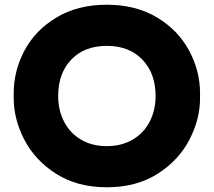

<svg xmlns="http://www.w3.org/2000/svg" viewBox="-20 -772 904 812"><path d="M38 -356V-378Q38 -473 84 -559Q130 -645 219.5 -698.5Q309 -752 432 -752Q554 -752 643.5 -698.5Q733 -645 779.5 -558.5Q826 -472 826 -378V-356Q826 -268 781 -181Q736 -94 646.5 -37Q557 20 432 20Q307 20 217.5 -37Q128 -94 83 -181Q38 -268 38 -356ZM638 -366Q638 -462 582 -520Q526 -578 432 -578Q337 -578 281.5 -520Q226 -462 226 -366Q226 -306 251 -257.5Q276 -209 322.5 -181.5Q369 -154 432 -154Q494 -154 541 -181.5Q588 -209 613 -257.5Q638 -306 638 -366Z"/></svg>

Font: Sora-SIA ExtraBold
Style: Regular
Weight: 800
Designer: Jonathan Barnbrook, Julián Moncada
Foundry: Barnbrook Fonts
Version: Version 2.000